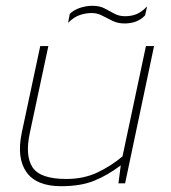

<svg xmlns="http://www.w3.org/2000/svg" viewBox="-20 -633 589 663"><path d="M410 -552Q387 -552 368.5 -561Q350 -570 333 -579Q316 -588 297 -588Q276 -588 255.5 -581Q235 -574 215 -554L221 -585Q235 -599 256.5 -606Q278 -613 299 -613Q324 -613 341 -604Q358 -595 374.5 -586Q391 -577 412 -577Q434 -577 452 -584.5Q470 -592 488 -611L481 -580Q455 -552 410 -552ZM191 10Q106 10 71.5 -38.5Q37 -87 55 -174L119 -474H147L83 -174Q66 -95 92.5 -55Q119 -15 209 -15Q269 -15 316.5 -37.5Q364 -60 403 -93L484 -474H512L412 0H389L397 -62Q352 -28 305.5 -9Q259 10 191 10Z"/></svg>

Font: Kanit Thin
Style: Italic
Weight: 250
Italic angle: -12°
Designer: Katatrad Team
Foundry: CadsonDemak
Version: Version 2.000; ttfautohint (v1.8.3)